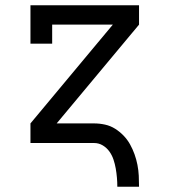

<svg xmlns="http://www.w3.org/2000/svg" viewBox="-20 -540 640 725"><path d="M423 165Q423 148 421.5 130.5Q420 113 417 96Q414 79 408.5 62.5Q403 46 393 32Q383 18 368 9Q353 0 335 0H95V-74L406 -447H177V-375H95V-520H505V-447L194 -74H335Q356 -74 376.5 -69.5Q397 -65 414.5 -54Q432 -43 446.5 -28Q461 -13 471 5Q481 23 488 42.5Q495 62 499 82.5Q503 103 504 123.5Q505 144 505 165Z"/></svg>

Font: Iosevka Plex Etoile
Style: Regular
Weight: 400
Designer: Belleve Invis
Foundry: Belleve Invis
Version: Version 25.1.1; ttfautohint (v1.8.4)